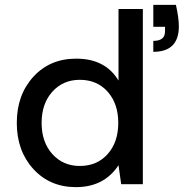

<svg xmlns="http://www.w3.org/2000/svg" viewBox="-20 -757 765 789"><path d="M292 12Q185 12 117 -62.5Q49 -137 49 -252Q49 -367 117 -441.5Q185 -516 293 -516Q413 -516 467 -426V-720H567V0H478L467 -78Q408 12 292 12ZM308 -75Q379 -75 422.5 -124Q466 -173 466 -252Q466 -331 422.5 -380Q379 -429 308 -429Q239 -429 195 -380Q151 -331 151 -252Q151 -173 195 -124Q239 -75 308 -75ZM610 -589Q658 -589 658 -627V-647H610V-737H703Q715 -683 715 -649Q715 -544 610 -544Z"/></svg>

Font: AWOL-DM Medium
Style: Regular
Weight: 500
Designer: Colophon Foundry, Jonny Pinhorn, Mikhail Sharanda
Foundry: Colophon Foundry
Version: Version 1.000;Glyphs 3.2.3 (3260)